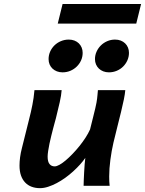

<svg xmlns="http://www.w3.org/2000/svg" viewBox="-20 -958 748 990"><path d="M411.1 0Q411.1 -9.8 411.9 -28.8Q412.6 -47.9 413.8 -69.3Q415 -90.8 416.5 -111.1Q418 -131.3 419.9 -144Q408.7 -127.4 392.6 -109.6Q376.5 -91.8 357.2 -74.2Q337.9 -56.6 316.2 -41Q294.4 -25.4 272.2 -13.7Q250 -2 228 5.1Q206.1 12.2 186 12.2Q162.6 12.2 143.1 4.9Q123.5 -2.4 109.6 -17.1Q95.7 -31.7 88.1 -53.5Q80.6 -75.2 80.6 -104.5Q80.6 -124 83.5 -146.7Q86.4 -169.4 93.3 -195.8L128.9 -338.4Q134.8 -361.3 139.2 -380.4Q143.6 -399.4 147 -417.2Q150.4 -435.1 153.1 -453.1Q155.8 -471.2 157.7 -493.2H297.9Q295.9 -465.8 288.1 -431.4Q280.3 -397 268.1 -347.7Q266.6 -341.8 262.7 -328.1Q258.8 -314.5 254.2 -296.4Q249.5 -278.3 244.4 -257.8Q239.3 -237.3 235.1 -217.3Q231 -197.3 228.3 -179.7Q225.6 -162.1 225.6 -150.4Q225.6 -124 235.4 -112.1Q245.1 -100.1 262.2 -100.1Q272 -100.1 286.9 -108.4Q301.8 -116.7 318.8 -131.1Q335.9 -145.5 354.2 -164.6Q372.6 -183.6 389.6 -204.8Q406.7 -226.1 420.9 -248Q435.1 -270 444.3 -290.5Q454.1 -330.1 460.7 -356.2Q467.3 -382.3 471.4 -399.9Q475.6 -417.5 477.5 -428.7Q479.5 -439.9 480.7 -449.5Q481.9 -459 482.7 -468.8Q483.4 -478.5 484.9 -493.2H626Q624.5 -474.1 618.7 -445.3Q612.8 -416.5 604.2 -381.3Q595.7 -346.2 585.4 -305.7Q575.2 -265.1 564.9 -222.2Q555.2 -180.2 549.1 -134Q543 -87.9 543 -48.8Q543 -34.7 543.5 -22.7Q543.9 -10.7 545.4 0ZM230.5 -653.3Q230.5 -673.3 238.5 -691.7Q246.6 -710 260.7 -723.9Q274.9 -737.8 293.9 -745.8Q313 -753.9 334.5 -753.9Q350.6 -753.9 363.8 -748.8Q377 -743.7 386.5 -734.4Q396 -725.1 401.1 -712.6Q406.2 -700.2 406.2 -685.5Q406.2 -665 398.2 -647Q390.1 -628.9 376 -615Q361.8 -601.1 343 -593Q324.2 -585 302.2 -585Q286.6 -585 273.4 -590.1Q260.3 -595.2 250.7 -604.2Q241.2 -613.3 235.8 -625.7Q230.5 -638.2 230.5 -653.3ZM469.7 -653.3Q469.7 -673.3 477.8 -691.4Q485.8 -709.5 499.8 -723.4Q513.7 -737.3 532.7 -745.6Q551.8 -753.9 573.2 -753.9Q589.4 -753.9 602.5 -748.8Q615.7 -743.7 625.2 -734.4Q634.8 -725.1 639.9 -712.6Q645 -700.2 645 -685.5Q645 -665.5 637 -647.2Q628.9 -628.9 615 -615Q601.1 -601.1 582 -593Q563 -585 541.5 -585Q525.9 -585 512.7 -590.1Q499.5 -595.2 490 -604.2Q480.5 -613.3 475.1 -625.7Q469.7 -638.2 469.7 -653.3ZM302.7 -937.5H707.5L682.6 -836.4H277.8Z"/></svg>

Font: Andika New Basic
Style: Bold Italic
Weight: 700
Italic angle: -14°
Designer: Victor Gaultney, Annie Olsen, Pablo Ugerman
Foundry: SIL International
Version: Version 5.500